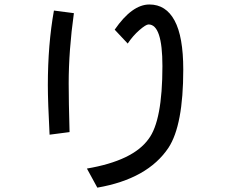

<svg xmlns="http://www.w3.org/2000/svg" viewBox="-20 -778 1040 864"><path d="M418 66.4 371.1 -19.5Q578.1 -54.7 648.4 -152.3Q710.9 -234.4 710.9 -480.5Q710.9 -574.2 695.3 -621.1Q679.7 -668 648.4 -668Q636.7 -668 607.4 -642.6Q578.1 -617.2 554.7 -582L496.1 -644.5Q574.2 -757.8 652.3 -757.8Q726.6 -757.8 765.6 -685.5Q804.7 -613.3 804.7 -464.8Q804.7 -214.8 738.3 -113.3Q644.5 27.3 418 66.4ZM312.5 -718.8Q289.1 -550.8 289.1 -402.3Q289.1 -324.2 293 -183.6L203.1 -171.9Q195.3 -320.3 195.3 -394.5Q195.3 -578.1 222.7 -730.5Z"/></svg>

Font: WenQuanYi Micro Hei Mono
Style: Regular
Weight: 400
Foundry: Ascender Corporation
Version: Version 0.2.0-beta